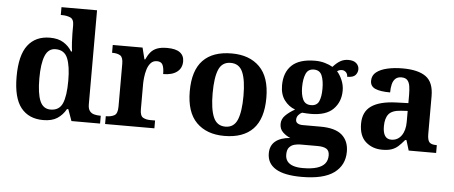

<svg xmlns="http://www.w3.org/2000/svg" viewBox="-60 -908 3063 1296"><g transform="rotate(5 1472.0 -260.0)"><path d="M250 10Q152 10 99 -56.5Q46 -123 46 -267Q46 -412 98.5 -480Q151 -548 248 -548Q304 -548 340 -525.5Q376 -503 397 -468H404Q400 -496.5 398 -531.2Q396 -566 396 -590V-645Q396 -686 371.8 -696.5Q347.5 -707 314.9 -707H307V-760H548V-123Q548 -93 559.5 -78Q571 -63 589.8 -58Q608.6 -53 631 -53H635V0H441L413 -78H404Q382 -38 345.7 -14Q309.5 10 250 10ZM293.3 -65Q352 -65 374 -115.3Q396 -165.6 396 -269Q396 -368.2 374.1 -421.1Q352.3 -474 292.7 -474Q243 -474 221.5 -421.1Q200 -368.1 200 -268Q200 -166.5 221.4 -115.8Q242.9 -65 293.3 -65Z M669 0V-53H672Q706 -53 727.5 -65.5Q749 -78 749 -125V-415Q749 -459 729.5 -471Q710 -483 677 -483H674V-536H876L895.5 -458H900.6Q914 -488 931 -508Q948 -528 974.5 -538Q1001 -548 1042 -548Q1100.6 -548 1128.8 -526.9Q1157 -505.8 1157 -467Q1157 -421 1123.5 -395.5Q1090 -370 1030 -370Q1030 -411 1020 -432Q1010 -453 981 -453Q955 -453 939 -435Q923 -417 915 -390.5Q907 -364 904 -337Q901 -310 901 -293V-120Q901 -76 921 -64.5Q941 -53 971 -53H1003V0Z M1476.6 10Q1357 10 1288 -59.3Q1219 -128.7 1219 -270.3Q1219 -411 1285.1 -480Q1351.2 -549 1480 -549Q1600 -549 1669 -480Q1738 -411 1738 -270.3Q1738 -128.7 1671.5 -59.3Q1605 10 1476.6 10ZM1479 -53Q1537 -53 1560 -108.5Q1583 -164 1583 -270.5Q1583 -377 1559.5 -431Q1536 -485 1478 -485Q1420 -485 1397 -431.2Q1374 -377.5 1374 -270Q1374 -164 1397.5 -108.5Q1421 -53 1479 -53Z M2021 240Q1903 240 1845 204.5Q1787 169 1787 101Q1787 48 1822 19Q1857 -10 1922 -15Q1895 -26 1872 -47.5Q1849 -69 1849 -104Q1849 -137 1874 -162Q1899 -187 1938 -209Q1894 -225 1865 -264Q1836 -303 1836 -364Q1836 -452 1887 -500.5Q1938 -549 2045 -549Q2080 -549 2111 -540Q2142 -531 2164 -518Q2190 -547 2214 -560.5Q2238 -574 2268 -574Q2304 -574 2322 -557Q2340 -540 2340 -517Q2340 -495 2325 -477.5Q2310 -460 2269 -460Q2269 -480 2257 -491Q2245 -502 2231 -502Q2211 -502 2198 -491Q2218 -469 2232.5 -435Q2247 -401 2247 -364Q2247 -288 2198 -238.5Q2149 -189 2045 -189Q2034 -189 2015 -190Q1996 -191 1987 -192Q1973 -186 1962 -172.5Q1951 -159 1951 -141Q1951 -125 1964 -117Q1977 -109 1998 -109H2119Q2219 -109 2265 -68.5Q2311 -28 2311 44Q2311 136 2240 188Q2169 240 2021 240ZM2023 180Q2082 180 2119 168.5Q2156 157 2173.5 135Q2191 113 2191 80Q2191 48 2171 35.5Q2151 23 2110 23H1994Q1974 23 1953.5 28.5Q1933 34 1919 50Q1905 66 1905 99Q1905 126 1918.5 144Q1932 162 1958.5 171Q1985 180 2023 180ZM2042 -248Q2082 -248 2096 -279.5Q2110 -311 2110 -365Q2110 -421 2095.5 -455Q2081 -489 2041 -489Q2002 -489 1987 -454Q1972 -419 1972 -364Q1972 -312 1987.5 -280Q2003 -248 2042 -248Z M2547 10Q2481 10 2435.5 -30Q2390 -70 2390 -153Q2390 -234 2446 -273Q2502 -312 2614 -316L2696 -318.8V-374Q2696 -407.6 2692 -433.3Q2688 -459 2675 -473.5Q2662 -488 2634.5 -488Q2609 -488 2594 -474Q2579 -460 2573 -435.5Q2567 -411 2567 -380Q2500 -380 2466 -395Q2432 -410 2432 -447Q2432 -483.8 2460 -505.9Q2488 -528 2534.9 -538.5Q2581.8 -549 2637.8 -549Q2743 -549 2795.5 -511Q2848 -473 2848 -379.3V-124Q2848 -82.6 2861 -67.8Q2874 -53 2908 -53H2912V0H2726L2705 -69H2696.4Q2674 -42 2654.5 -24.5Q2635 -7 2610 1.5Q2585 10 2547 10ZM2602.2 -63Q2645.2 -63 2670.6 -98Q2696 -133 2696 -191V-266L2650.8 -263.2Q2590.9 -259.5 2567.9 -231.4Q2545 -203.3 2545 -148.8Q2545 -63 2602.2 -63Z"/></g></svg>

Font: Noto Serif Khojki
Style: Regular
Weight: 400
Designer: Juan Bruce
Version: Version 2.002